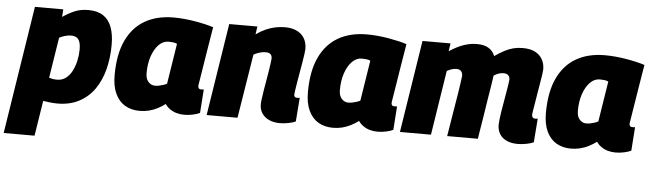

<svg xmlns="http://www.w3.org/2000/svg" viewBox="-83 -740 3840 1134"><g transform="rotate(5 1837.0 -173.5)"><path d="M-35 210 84 -548H252L249 -503Q284 -527 319.5 -542Q355 -557 401 -557Q454 -557 488 -535Q522 -513 538.5 -470Q555 -427 555 -365Q555 -287 537.5 -219Q520 -151 484.5 -100Q449 -49 394 -20Q339 9 267 9Q241 9 218.5 6Q196 3 181 1L148 210ZM251 -131Q282 -131 304.5 -148.5Q327 -166 341 -194.5Q355 -223 362 -256Q369 -289 369 -321Q369 -362 355.5 -380Q342 -398 312 -398Q295 -398 276 -392.5Q257 -387 242 -379L204 -139Q214 -135 226 -133Q238 -131 251 -131Z M1018 10Q994 10 972.5 4Q951 -2 933 -14.5Q915 -27 904 -44Q883 -28 858.5 -15.5Q834 -3 808 3.5Q782 10 753 10Q704 10 667 -11.5Q630 -33 609 -77Q588 -121 588 -186Q588 -311 626.5 -393Q665 -475 736 -516Q807 -557 906 -557Q937 -557 969.5 -554Q1002 -551 1034 -545.5Q1066 -540 1094 -533.5Q1122 -527 1143 -520Q1128 -430 1118 -368Q1108 -306 1102 -268Q1096 -230 1092.5 -209Q1089 -188 1087.5 -178.5Q1086 -169 1086 -167Q1086 -158 1090 -153Q1094 -148 1103 -148Q1107 -148 1111.5 -148Q1116 -148 1120 -149L1110 -9Q1094 -1 1068.5 4.5Q1043 10 1018 10ZM901 -164 939 -404Q928 -409 915 -410.5Q902 -412 888 -412Q856 -412 830.5 -386Q805 -360 790 -316Q775 -272 775 -216Q775 -182 791.5 -164Q808 -146 831 -146Q843 -146 855 -148.5Q867 -151 879.5 -155Q892 -159 901 -164Z M1236 -547H1403L1396 -500Q1424 -520 1452 -532.5Q1480 -545 1508.5 -551Q1537 -557 1565 -557Q1628 -557 1662.5 -525.5Q1697 -494 1697 -439Q1697 -431 1694 -409Q1691 -387 1686 -357.5Q1681 -328 1675.5 -297Q1670 -266 1665.5 -238Q1661 -210 1658 -190.5Q1655 -171 1655 -165Q1655 -157 1659.5 -152.5Q1664 -148 1672 -148Q1676 -148 1681 -148Q1686 -148 1689 -150L1678 -8Q1661 0 1634.5 5Q1608 10 1584 10Q1548 10 1520.5 -2.5Q1493 -15 1478 -38Q1463 -61 1463 -90Q1463 -102 1466 -124.5Q1469 -147 1473.5 -175.5Q1478 -204 1483.5 -234Q1489 -264 1493 -291Q1497 -318 1500 -338Q1503 -358 1503 -366Q1503 -383 1494 -391.5Q1485 -400 1465 -400Q1454 -400 1442 -397.5Q1430 -395 1417.5 -390.5Q1405 -386 1394 -379L1333 0H1150Z M2164 10Q2140 10 2118.5 4Q2097 -2 2079 -14.5Q2061 -27 2050 -44Q2029 -28 2004.5 -15.5Q1980 -3 1954 3.5Q1928 10 1899 10Q1850 10 1813 -11.5Q1776 -33 1755 -77Q1734 -121 1734 -186Q1734 -311 1772.5 -393Q1811 -475 1882 -516Q1953 -557 2052 -557Q2083 -557 2115.5 -554Q2148 -551 2180 -545.5Q2212 -540 2240 -533.5Q2268 -527 2289 -520Q2274 -430 2264 -368Q2254 -306 2248 -268Q2242 -230 2238.5 -209Q2235 -188 2233.5 -178.5Q2232 -169 2232 -167Q2232 -158 2236 -153Q2240 -148 2249 -148Q2253 -148 2257.5 -148Q2262 -148 2266 -149L2256 -9Q2240 -1 2214.5 4.5Q2189 10 2164 10ZM2047 -164 2085 -404Q2074 -409 2061 -410.5Q2048 -412 2034 -412Q2002 -412 1976.5 -386Q1951 -360 1936 -316Q1921 -272 1921 -216Q1921 -182 1937.5 -164Q1954 -146 1977 -146Q1989 -146 2001 -148.5Q2013 -151 2025.5 -155Q2038 -159 2047 -164Z M2994 10Q2958 10 2930.5 -2Q2903 -14 2888 -37.5Q2873 -61 2873 -94Q2873 -104 2875.5 -125.5Q2878 -147 2882.5 -175.5Q2887 -204 2892.5 -234.5Q2898 -265 2902.5 -292.5Q2907 -320 2910 -339Q2913 -358 2913 -364Q2913 -380 2904 -389.5Q2895 -399 2875 -399Q2861 -399 2847.5 -394.5Q2834 -390 2818 -380Q2817 -376 2816 -366Q2815 -356 2814 -352Q2811 -330 2807 -306.5Q2803 -283 2799 -258Q2795 -233 2791 -207.5Q2787 -182 2783 -155.5Q2779 -129 2774.5 -102.5Q2770 -76 2766 -50.5Q2762 -25 2758 0H2576Q2581 -31 2586.5 -64.5Q2592 -98 2597.5 -132Q2603 -166 2608.5 -198.5Q2614 -231 2618.5 -259Q2623 -287 2626 -309.5Q2629 -332 2631 -346Q2633 -360 2633 -363Q2633 -374 2629 -382.5Q2625 -391 2617 -395.5Q2609 -400 2596 -400Q2583 -400 2569 -395.5Q2555 -391 2540 -383L2480 0H2296L2382 -547H2548L2541 -500Q2588 -531 2627.5 -544Q2667 -557 2703 -557Q2749 -557 2775 -540Q2801 -523 2811 -495Q2843 -517 2869 -530.5Q2895 -544 2920.5 -550.5Q2946 -557 2975 -557Q3021 -557 3049.5 -542Q3078 -527 3092.5 -501Q3107 -475 3107 -442Q3107 -434 3104 -412.5Q3101 -391 3096 -362.5Q3091 -334 3086 -303.5Q3081 -273 3076.5 -245Q3072 -217 3068.5 -196.5Q3065 -176 3065 -168Q3065 -159 3070 -153.5Q3075 -148 3083 -148Q3087 -148 3091.5 -148Q3096 -148 3100 -150L3089 -8Q3072 0 3045 5Q3018 10 2994 10Z M3575 10Q3551 10 3529.5 4Q3508 -2 3490 -14.5Q3472 -27 3461 -44Q3440 -28 3415.5 -15.5Q3391 -3 3365 3.5Q3339 10 3310 10Q3261 10 3224 -11.5Q3187 -33 3166 -77Q3145 -121 3145 -186Q3145 -311 3183.5 -393Q3222 -475 3293 -516Q3364 -557 3463 -557Q3494 -557 3526.5 -554Q3559 -551 3591 -545.5Q3623 -540 3651 -533.5Q3679 -527 3700 -520Q3685 -430 3675 -368Q3665 -306 3659 -268Q3653 -230 3649.5 -209Q3646 -188 3644.5 -178.5Q3643 -169 3643 -167Q3643 -158 3647 -153Q3651 -148 3660 -148Q3664 -148 3668.5 -148Q3673 -148 3677 -149L3667 -9Q3651 -1 3625.5 4.5Q3600 10 3575 10ZM3458 -164 3496 -404Q3485 -409 3472 -410.5Q3459 -412 3445 -412Q3413 -412 3387.5 -386Q3362 -360 3347 -316Q3332 -272 3332 -216Q3332 -182 3348.5 -164Q3365 -146 3388 -146Q3400 -146 3412 -148.5Q3424 -151 3436.5 -155Q3449 -159 3458 -164Z"/></g></svg>

Font: Georama ExtraCondensed Thin ExtraBold
Style: Italic
Weight: 800
Italic angle: -9°
Version: Version 1.001